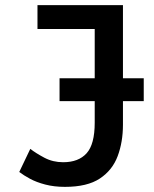

<svg xmlns="http://www.w3.org/2000/svg" viewBox="-20 -713 600 748"><path d="M233 15Q191 15 156.5 6Q122 -3 97 -16.5Q72 -30 55 -43L98 -133Q120 -116 153 -98.5Q186 -81 226 -81Q286 -81 317.5 -116Q349 -151 349 -235V-319H212V-408H349V-600H126V-693H459V-408H540V-319H459V-227Q459 -160 438.5 -105Q418 -50 369 -17.5Q320 15 233 15Z"/></svg>

Font: Ubuntu Sans Mono Medium
Style: Regular
Weight: 500
Monospace: yes
Designer: Dalton Maag Ltd
Foundry: Dalton Maag Ltd
Version: Version 1.006